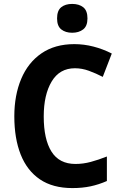

<svg xmlns="http://www.w3.org/2000/svg" viewBox="-20 -949 621 979"><path d="M362 -601Q284 -601 243.5 -533.5Q203 -466 203 -355Q203 -239 242.5 -176Q282 -113 365 -113Q404 -113 443 -123.5Q482 -134 525 -151V-26Q484 -8 442 1Q400 10 349 10Q249 10 183.5 -34.5Q118 -79 85.5 -161Q53 -243 53 -356Q53 -463 88 -546.5Q123 -630 191.5 -677Q260 -724 359 -724Q408 -724 456.5 -711.5Q505 -699 550 -676L504 -557Q469 -575 433.5 -588Q398 -601 362 -601ZM348 -929Q383 -929 404.5 -912Q426 -895 426 -855Q426 -816 404 -799Q382 -782 348 -782Q314 -782 292.5 -799Q271 -816 271 -855Q271 -895 292 -912Q313 -929 348 -929Z"/></svg>

Font: Noto Sans Arabic SemCond
Style: Bold
Weight: 700
Width: 4
Designer: Monotype Design Team, Nadine Chahine, Nizar Qandah and Khaled Hosny
Foundry: Monotype Imaging Inc.
Version: Version 2.012; ttfautohint (v1.8.4.7-5d5b)